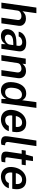

<svg xmlns="http://www.w3.org/2000/svg" viewBox="1622 -2404 793 4076"><g transform="rotate(90 2018.0 -366.5)"><path d="M36 0 141.5 -743H260.5L218.5 -447Q240.5 -476 278.8 -498.8Q317 -521.5 376.5 -521.5Q424 -521.5 460.8 -501.8Q497.5 -482 516 -446.2Q534.5 -410.5 527.5 -363.5L476 0H356L404.5 -344Q410 -382.5 386 -404.2Q362 -426 322 -426Q280.5 -426 245 -404Q209.5 -382 204.5 -339.5L156 0Z M744.5 10Q672 10 631 -30.2Q590 -70.5 600.5 -144Q612.5 -229.5 678.8 -273Q745 -316.5 875.5 -318.5L948 -320.5L953 -355.5Q959 -397.5 937 -420Q915 -442.5 871 -442.5Q836 -442 802.8 -423.8Q769.5 -405.5 754 -367H652.5Q668 -441 732.8 -484Q797.5 -527 889.5 -527Q995.5 -527 1037.8 -482Q1080 -437 1069 -362.5L1016 0H915.5L919 -90.5Q883 -32.5 839.8 -11.2Q796.5 10 744.5 10ZM795 -72.5Q823.5 -72.5 852.2 -86.8Q881 -101 901.5 -123.5Q922 -146 926 -171.5L938 -253L878.5 -252Q812.5 -251 768.2 -229.5Q724 -208 716.5 -156.5Q711 -117 733.5 -94.8Q756 -72.5 795 -72.5Z M1149 0 1225 -517H1341.5L1332.5 -448Q1358 -478.5 1395.2 -500.8Q1432.5 -523 1491.5 -523Q1538 -523 1574.5 -501.5Q1611 -480 1629 -439.5Q1647 -399 1638.5 -342.5L1588.5 0H1468.5L1517 -328.5Q1524 -375.5 1500.8 -400.8Q1477.5 -426 1438.5 -426Q1397 -426 1360.8 -404.5Q1324.5 -383 1319 -340.5L1268.5 0Z M1903 10Q1803.5 10 1756.8 -60.5Q1710 -131 1728 -261Q1744 -382.5 1805 -454.8Q1866 -527 1964.5 -527Q2025.5 -527 2061.2 -499Q2097 -471 2108.5 -441.5L2149.5 -743H2270.5L2169.5 0H2081L2082 -106Q2070.5 -81.5 2048.8 -54.5Q2027 -27.5 1991.2 -8.8Q1955.5 10 1903 10ZM1940 -79.5Q2002.5 -79.5 2036.8 -122.2Q2071 -165 2084.5 -264Q2095 -348.5 2073 -392.5Q2051 -436.5 1989.5 -436.5Q1937.5 -436.5 1898.2 -396Q1859 -355.5 1847 -264Q1834.5 -173 1859.2 -126.2Q1884 -79.5 1940 -79.5Z M2521 10Q2449 10 2399 -21.8Q2349 -53.5 2327 -112.5Q2305 -171.5 2317 -253Q2328.5 -332.5 2365.5 -394.2Q2402.5 -456 2460.5 -491.5Q2518.5 -527 2593 -527Q2703.5 -527 2751 -455.8Q2798.5 -384.5 2781.5 -267.5L2775.5 -230.5H2433Q2422.5 -164.5 2447.8 -122.2Q2473 -80 2532 -80Q2573 -80 2605.8 -99.2Q2638.5 -118.5 2654.5 -158H2764Q2747.5 -104 2709.2 -66.5Q2671 -29 2621.2 -9.5Q2571.5 10 2521 10ZM2443.5 -306H2674Q2682.5 -362 2659.8 -400.8Q2637 -439.5 2579.5 -439.5Q2541.5 -439.5 2512.5 -420Q2483.5 -400.5 2466 -369.8Q2448.5 -339 2443.5 -306Z M2999.5 7.5Q2950.5 7.5 2923.2 -4.8Q2896 -17 2884.5 -38.2Q2873 -59.5 2872.2 -85.8Q2871.5 -112 2875.5 -139.5L2964 -743H3082L2995.5 -153.5Q2990.5 -120 3000.8 -101.5Q3011 -83 3041 -80L3065 -79L3054 -2.5Q3040 2 3025.5 4.8Q3011 7.5 2999.5 7.5Z M3333.5 4Q3273.5 4 3242.8 -12Q3212 -28 3203.5 -58.2Q3195 -88.5 3201 -130L3245 -431H3164.5L3177.5 -517H3261L3304 -670.5H3400L3378 -517.5H3489L3476 -431H3365L3322.5 -137Q3317.5 -102.5 3328.8 -93Q3340 -83.5 3366.5 -83.5H3427.5L3416.5 -6.5Q3406 -2.5 3386 0.8Q3366 4 3333.5 4Z M3733 10Q3661 10 3611 -21.8Q3561 -53.5 3539 -112.5Q3517 -171.5 3529 -253Q3540.5 -332.5 3577.5 -394.2Q3614.5 -456 3672.5 -491.5Q3730.5 -527 3805 -527Q3915.5 -527 3963 -455.8Q4010.5 -384.5 3993.5 -267.5L3987.5 -230.5H3645Q3634.5 -164.5 3659.8 -122.2Q3685 -80 3744 -80Q3785 -80 3817.8 -99.2Q3850.5 -118.5 3866.5 -158H3976Q3959.5 -104 3921.2 -66.5Q3883 -29 3833.2 -9.5Q3783.5 10 3733 10ZM3655.5 -306H3886Q3894.5 -362 3871.8 -400.8Q3849 -439.5 3791.5 -439.5Q3753.5 -439.5 3724.5 -420Q3695.5 -400.5 3678 -369.8Q3660.5 -339 3655.5 -306Z"/></g></svg>

Font: Public Sans SemiBold
Style: Italic
Weight: 600
Italic angle: -8°
Designer: The Public Sans project authors (U.S. Web Design System). Libre Franklin designed by Pablo Impallari and Rodrigo Fuenzal
Version: Version 1.007; ttfautohint (v1.8.1) -l 8 -r 50 -G 200 -x 14 